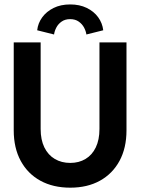

<svg xmlns="http://www.w3.org/2000/svg" viewBox="-20 -856 671 888"><path d="M440 -660H565V-253Q565 -171.5 532.8 -112Q500.5 -52.5 442.2 -20.2Q384 12 305 12Q225.5 12 166.8 -20.2Q108 -52.5 75.8 -112Q43.5 -171.5 43.5 -253V-660H168V-259.5Q168 -209.5 185.2 -174.2Q202.5 -139 233.5 -120.8Q264.5 -102.5 305 -102.5Q345 -102.5 375.5 -120.8Q406 -139 423 -174.2Q440 -209.5 440 -259.5ZM230 -696.5 152 -716Q155.5 -748.5 175 -775.5Q194.5 -802.5 227.5 -819Q260.5 -835.5 304.5 -835.5Q348 -835.5 381 -819.5Q414 -803.5 433.8 -776.5Q453.5 -749.5 457.5 -716L379.5 -696.5Q377.5 -712 368.8 -728.5Q360 -745 344 -756.2Q328 -767.5 304.5 -767.5Q281 -767.5 265 -756.2Q249 -745 240.5 -728.5Q232 -712 230 -696.5Z"/></svg>

Font: League Spartan Thin SemiBold
Style: Regular
Weight: 600
Version: Version 2.002